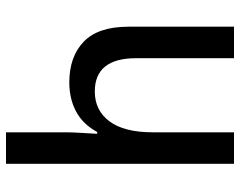

<svg xmlns="http://www.w3.org/2000/svg" viewBox="-100 -700 800 640"><g transform="rotate(-90 300.0 -380.0)"><path d="M74 0V-760H179V-562Q179 -539 177 -508Q175 -477 174 -456H180Q206 -504 248.5 -526.5Q291 -549 345 -549Q431 -549 481 -501Q531 -453 531 -352V0H426V-326Q426 -464 315 -464Q252 -464 215.5 -415Q179 -366 179 -271V0Z"/></g></svg>

Font: Noto Sans Mono Medium
Style: Regular
Weight: 500
Designer: Monotype Design Team
Foundry: Monotype Imaging Inc.
Version: Version 2.014